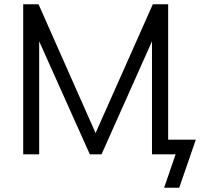

<svg xmlns="http://www.w3.org/2000/svg" viewBox="-20 -725 940 902"><path d="M89 0V-705H161L429 -100L698 -705H770V-69H900L822 157H751L805 0H694V-531L457 0H402L164 -531V0Z"/></svg>

Font: Winston
Style: Regular
Weight: 400
Designer: Original fonts by Vernon Adams / Changes by Cristiano Sobral
Foundry: Original fonts by Vernon Adams / Changes by Cristiano Sobral
Version: Version 2.503;July 17, 2020;FontCreator 13.0.0.2655 64-bit